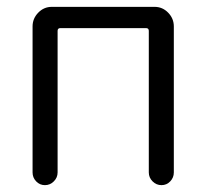

<svg xmlns="http://www.w3.org/2000/svg" viewBox="-20 -540 602 560"><path d="M75 -37V-463Q75 -486 91.5 -503Q108 -520 131 -520H431Q454 -520 470.5 -503Q487 -486 487 -463V-37Q487 -22 476.5 -11Q466 0 451 0Q436 0 425 -11Q414 -22 414 -37V-450Q414 -458 406 -458H156Q148 -458 148 -450V-37Q148 -22 137 -11Q126 0 111 0Q96 0 85.5 -11Q75 -22 75 -37Z"/></svg>

Font: Rounded Mplus 1c
Style: Regular
Weight: 400
Version: Version 1.059.20150529